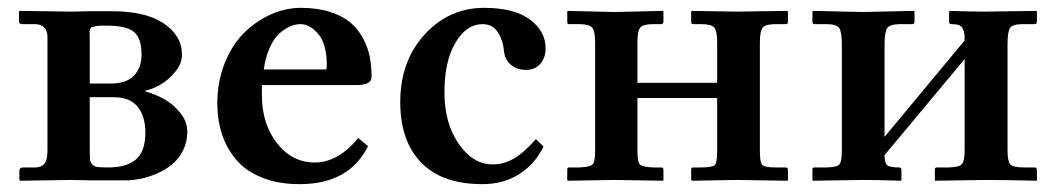

<svg xmlns="http://www.w3.org/2000/svg" viewBox="-20 -464 2720 494"><path d="M210.9 -249H264.2Q305.7 -249 325 -269.8Q344.2 -290.5 344.2 -323.2Q344.2 -367.2 323.7 -382.6Q303.2 -397.9 258.8 -397.9H238.3Q230.5 -397.9 224.6 -396.2Q218.8 -394.5 216.3 -394Q213.9 -393.6 212.2 -389.4Q210.4 -385.3 210.4 -383.8Q210.4 -382.3 210.7 -374.8Q210.9 -367.2 210.9 -363.8ZM210.9 -213.9V-77.1Q210.9 -60.5 211.4 -54.7Q211.9 -48.8 216.6 -42.2Q221.2 -35.6 230.7 -34.4Q240.2 -33.2 258.8 -33.2Q306.2 -33.2 330.1 -54Q354 -74.7 354 -123Q354 -164.6 334.2 -189.2Q314.5 -213.9 272.9 -213.9ZM32.2 1 29.8 -1V-23.9Q29.8 -33.2 39.1 -33.2H70.8Q85.9 -33.2 94 -42.5Q102.1 -51.8 102.1 -76.2V-368.2Q102.1 -401.9 68.8 -401.9H35.2Q33.2 -401.9 31 -403.8Q28.8 -405.8 28.8 -407.2V-434.1L30.8 -436L164.1 -434.1L210 -435.1H267.1Q355 -435.1 401.6 -403.6Q448.2 -372.1 448.2 -323.2Q448.2 -299.8 429.9 -278.1Q411.6 -256.3 390.4 -244.9Q369.1 -233.4 354 -231V-229Q379.4 -221.7 402.3 -209Q425.3 -196.3 443.6 -173.8Q461.9 -151.4 461.9 -125Q461.9 -98.6 450.9 -76.9Q439.9 -55.2 423.1 -41.3Q406.2 -27.3 384.5 -17.8Q362.8 -8.3 342.3 -4.2Q321.8 0 303.2 0H210.9L164.1 -1Z M658.7 -285.2H818.8Q820.8 -287.1 820.8 -295.9Q820.8 -350.1 799.3 -376Q777.8 -401.9 752.9 -401.9Q745.1 -401.9 736.3 -399.7Q727.5 -397.5 714.8 -389.9Q702.1 -382.3 691.7 -370.4Q681.2 -358.4 671.9 -336.2Q662.6 -314 658.7 -285.2ZM901.9 -108.9 926.8 -87.9Q878.4 9.8 751 9.8Q695.8 9.8 654.1 -7.1Q612.3 -23.9 587.6 -53.2Q563 -82.5 551 -119.1Q539.1 -155.8 539.1 -198.2Q539.1 -253.4 557.9 -300.8Q576.7 -348.1 607.2 -378.7Q637.7 -409.2 676 -426.5Q714.4 -443.8 753.9 -443.8Q796.4 -443.8 829.1 -433.3Q861.8 -422.9 881.6 -406Q901.4 -389.2 914.1 -365.2Q926.8 -341.3 931.4 -317.4Q936 -293.5 936 -266.1Q936 -245.1 897 -245.1H653.8V-219.2Q653.8 -145.5 692.6 -95.7Q731.4 -45.9 790 -45.9Q849.6 -45.9 901.9 -108.9Z M1378.4 -86.9Q1356 -41 1315.2 -15.6Q1274.4 9.8 1221.7 9.8Q1117.2 9.8 1063.5 -45.9Q1009.8 -101.6 1009.8 -201.2Q1009.8 -306.6 1072.5 -375.2Q1135.3 -443.8 1225.6 -443.8Q1302.7 -443.8 1343.3 -413.8Q1383.8 -383.8 1383.8 -339.8Q1383.8 -315.9 1370.4 -300Q1356.9 -284.2 1333.5 -284.2Q1309.6 -284.2 1294.4 -297.4Q1279.3 -310.5 1276.9 -331.1Q1274.4 -359.9 1261 -380.9Q1247.6 -401.9 1221.7 -401.9Q1180.2 -401.9 1151.9 -354.2Q1123.5 -306.6 1123.5 -226.1Q1123.5 -147 1160.2 -94Q1196.8 -41 1247.6 -41Q1275.9 -41 1301.5 -55.7Q1327.1 -70.3 1358.9 -106Z M1511.2 -355Q1511.2 -383.8 1503.7 -392.8Q1496.1 -401.9 1470.2 -401.9H1444.3Q1439.5 -401.9 1439.5 -407.2V-434.1L1440.4 -436L1561 -433.1L1686 -436L1687 -434.1V-408.2Q1687 -401.9 1681.2 -401.9H1661.1Q1635.3 -401.9 1627.7 -393.6Q1620.1 -385.3 1620.1 -355V-251H1825.2V-354Q1825.2 -383.8 1817.9 -392.8Q1810.5 -401.9 1784.2 -401.9H1763.2Q1758.3 -401.9 1758.3 -407.2V-434.1L1760.3 -436L1875 -434.1L2005.4 -436L2007.3 -434.1V-407.2Q2007.3 -401.9 2001.5 -401.9H1975.1Q1950.2 -401.9 1942.6 -393.1Q1935.1 -384.3 1935.1 -354V-74.2Q1935.1 -45.4 1941.7 -39.3Q1948.2 -33.2 1975.1 -33.2H2001.5Q2007.3 -33.2 2007.3 -26.9V-1L2006.3 1L1875 -1L1761.2 1L1758.3 -1V-26.9Q1758.3 -33.2 1763.2 -33.2H1784.2Q1812.5 -33.2 1818.8 -39.3Q1825.2 -45.4 1825.2 -74.2V-211.9H1620.1V-75.2Q1620.1 -46.4 1627 -40.3Q1633.8 -34.2 1661.1 -33.2H1681.2Q1687 -33.2 1687 -26.9V-1L1686 1L1561 -1L1440.4 1L1439.5 -1V-27.8Q1439.5 -33.2 1444.3 -33.2H1470.2Q1497.6 -34.2 1504.4 -40.5Q1511.2 -46.9 1511.2 -75.2Z M2199.2 -433.1 2331.1 -436 2333 -434.1V-408.2Q2333 -401.9 2327.1 -401.9H2296.9Q2270 -401.9 2262.9 -392.1Q2255.9 -382.3 2255.9 -350.1V-111.8L2461.9 -359.9Q2461.9 -371.1 2461.2 -377Q2460.4 -382.8 2457.5 -389.6Q2454.6 -396.5 2447.5 -399.2Q2440.4 -401.9 2428.2 -401.9Q2421.9 -401.9 2421.9 -407.2V-434.1L2424.3 -436Q2479 -434.1 2515.1 -434.1L2647 -436L2647.9 -434.1V-408.2Q2647.9 -401.9 2642.1 -401.9H2612.3Q2585.4 -401.9 2578.9 -392.3Q2572.3 -382.8 2572.3 -350.1V-77.1Q2572.3 -49.3 2579.1 -41.5Q2585.9 -33.7 2612.3 -33.2H2642.1Q2647.9 -33.2 2647.9 -26.9V-1L2647 1Q2565.9 -1 2515.1 -1L2385.3 1V-1V-27.8Q2385.3 -33.2 2391.1 -33.2H2420.9Q2447.8 -33.7 2454.8 -41.7Q2461.9 -49.8 2461.9 -77.1V-312L2255.9 -64.9Q2255.9 -45.4 2262.2 -39.3Q2268.6 -33.2 2293 -33.2Q2299.3 -33.2 2299.3 -26.9V-1L2297.9 1Q2238.3 -1 2199.2 -1L2071.3 1L2070.3 -1V-27.8Q2070.3 -33.2 2075.2 -33.2H2106Q2133.3 -33.7 2139.6 -41Q2146 -48.3 2146 -75.2V-349.1Q2146 -381.8 2139.2 -391.8Q2132.3 -401.9 2106 -401.9H2076.2Q2070.3 -401.9 2070.3 -407.2V-434.1L2073.2 -436Z"/></svg>

Font: Linux Libertine G
Style: Semibold
Weight: 600
Designer: Philipp H. Poll
Foundry: Philipp H. Poll
Version: Version 5.1.1